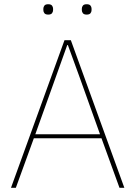

<svg xmlns="http://www.w3.org/2000/svg" viewBox="-20 -888 640 908"><path d="M568 0H545L460 -234H140L55 0H32L285 -698H315ZM453 -253 356 -524 301 -675H298L244 -524L147 -253ZM208 -819Q195 -819 190 -825.5Q185 -832 185 -840V-847Q185 -855 190 -861.5Q195 -868 208 -868Q221 -868 226 -861.5Q231 -855 231 -847V-840Q231 -832 226 -825.5Q221 -819 208 -819ZM390 -819Q377 -819 372 -825.5Q367 -832 367 -840V-847Q367 -855 372 -861.5Q377 -868 390 -868Q403 -868 408 -861.5Q413 -855 413 -847V-840Q413 -832 408 -825.5Q403 -819 390 -819Z"/></svg>

Font: IBM Plex Sans Thin
Style: Regular
Weight: 250
Designer: Mike Abbink, Paul van der Laan, Pieter van Rosmalen
Foundry: Bold Monday
Version: Version 3.201